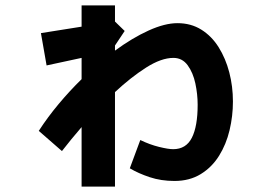

<svg xmlns="http://www.w3.org/2000/svg" viewBox="-20 -639 1040 713"><path d="M283 54V-167Q264 -145 245.5 -122.5Q227 -100 210 -78L124 -153Q157 -204 198 -253Q239 -302 283 -345V-424L153 -396L132 -516L283 -540V-619H407V-559L443 -524L407 -470V-451Q471 -498 531.5 -525.5Q592 -553 639 -553Q689 -553 727.5 -529Q766 -505 792 -463.5Q818 -422 831.5 -370Q845 -318 845 -262Q845 -208 832.5 -155.5Q820 -103 793.5 -60.5Q767 -18 725.5 7.5Q684 33 628 33Q578 33 536 19Q494 5 462 -14L501 -119Q536 -102 570.5 -93.5Q605 -85 623 -85Q671 -85 692.5 -127.5Q714 -170 714 -250Q714 -289 705.5 -329Q697 -369 677 -396.5Q657 -424 624 -424Q579 -424 522.5 -388Q466 -352 407 -297V54Z"/></svg>

Font: Murecho
Style: Bold
Weight: 700
Designer: Neil Summerour
Foundry: Positype
Version: Version 1.010; ttfautohint (v1.8.3)